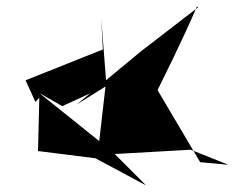

<svg xmlns="http://www.w3.org/2000/svg" viewBox="-20 -580 717 586"><path d="M170 -256 305 -318 289 -523 294 -429 58 -335 88 -269 100 -282 96 -119 271 -97 426 -14 322 -118 100 -296ZM437 -256C486 -357 537 -457 581 -560L585 -558L411 -424L214 -261L302 -316L278 -107L562 -123L677 -77L591 -85L433 -352Z"/></svg>

Font: Asimov Silicon
Style: Regular
Weight: 400
Designer: Google
Version: Version 2.000980; 2014